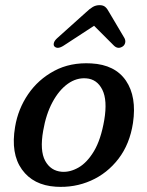

<svg xmlns="http://www.w3.org/2000/svg" viewBox="-20 -714 572 745"><path d="M334 -468Q426.5 -463 468.8 -400.8Q511 -338.5 496 -237Q483.5 -155 439.8 -98Q396 -41 332.5 -13Q269 15 196.5 10.5Q109 5 65 -56.5Q21 -118 38.5 -221.5Q50 -291 89.2 -348.5Q128.5 -406 190.8 -439.2Q253 -472.5 334 -468ZM219.5 -47.5Q251.5 -45 284.8 -64Q318 -83 344.8 -127.8Q371.5 -172.5 384.5 -248Q397.5 -325 377 -366Q356.5 -407 314.5 -410Q277 -413 243 -388.8Q209 -364.5 183.8 -317.8Q158.5 -271 147.5 -206.5Q134 -129.5 155.2 -90.2Q176.5 -51 219.5 -47.5ZM227 -537Q203 -521.5 191 -534Q187 -538.5 189 -547.2Q191 -556 202 -566L314 -666.5Q328 -680 340 -687Q352 -694 366.5 -694Q380.5 -694 388.5 -687Q396.5 -680 403.5 -666.5L463 -566Q468 -556 465.5 -547.2Q463 -538.5 456.5 -534Q438 -521.5 422 -537L345 -614Z"/></svg>

Font: Fraunces 9pt SuperSoft
Style: Italic
Weight: 400
Italic angle: -16°
Version: Version 1.000;[b76b70a41]